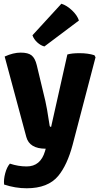

<svg xmlns="http://www.w3.org/2000/svg" viewBox="-20 -790 537 1029"><path d="M492 -483 369 -13Q340 95 292 153Q237 219 123 219Q62 219 2 199Q-1 172 8 138.5Q17 105 33 87Q78 102 123 102Q197 102 221 21L225 7Q138 7 121 -56L5 -487Q51 -508 91 -508Q131 -508 149.5 -493Q168 -478 177 -441L223 -249Q230 -222 246 -117Q247 -110 254 -110L341 -498Q365 -505 406 -505Q452 -505 486 -494ZM154 -601 309 -770Q338 -761 366 -734.5Q394 -708 403 -680L218 -541Q198 -546 179.5 -563Q161 -580 154 -601Z"/></svg>

Font: Signika
Style: Bold
Weight: 700
Designer: Anna Giedrys
Foundry: Anna Giedrys
Version: Version 1.001